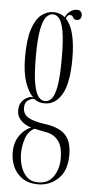

<svg xmlns="http://www.w3.org/2000/svg" viewBox="-56 -579 406 861"><g transform="rotate(5 147.0 -148.5)"><path d="M149 249Q106.5 249 78.5 230Q50.5 211 37 180.8Q23.5 150.5 23.5 116.5Q23.5 71.5 45 40.2Q66.5 9 96.5 -2Q88.5 -3.5 73 -11.5Q57.5 -19.5 44.5 -35Q31.5 -50.5 31.5 -74Q31.5 -97 41.5 -111Q51.5 -125 64.2 -131.8Q77 -138.5 86 -138.5Q87.5 -138.5 90.2 -138.2Q93 -138 94 -137.5Q73.5 -155.5 57.5 -199.8Q41.5 -244 41.5 -314.5Q41.5 -395.5 57 -441.8Q72.5 -488 97.5 -507.2Q122.5 -526.5 151 -526.5Q181.5 -526.5 203.5 -508Q209 -523.5 224 -534.8Q239 -546 255 -546Q266.5 -546 272.5 -539.2Q278.5 -532.5 278.5 -523Q278.5 -513.5 273 -507Q267.5 -500.5 258 -500.5Q245.5 -500.5 241 -510.2Q236.5 -520 226.5 -520Q213.5 -520 209 -502.5Q232 -478.5 242.8 -433.2Q253.5 -388 253.5 -325.5Q253.5 -215.5 224.5 -165.5Q195.5 -115.5 148 -115.5Q126 -115.5 114.2 -121.8Q102.5 -128 100.5 -130Q99.5 -131 95.5 -131Q86.5 -131 71.5 -121.8Q56.5 -112.5 56.5 -88Q56.5 -60 79.8 -45.2Q103 -30.5 157.5 -23Q219 -15 248.2 14.5Q277.5 44 277.5 106Q277.5 177 239.2 213Q201 249 149 249ZM148 -125.5Q164 -125.5 177.2 -140.2Q190.5 -155 198.2 -197.5Q206 -240 206 -323.5Q206 -402.5 198.5 -444Q191 -485.5 178.2 -501Q165.5 -516.5 150 -516.5Q133.5 -516.5 119.8 -501Q106 -485.5 97.8 -443Q89.5 -400.5 89.5 -320.5Q89.5 -238.5 97.8 -196.8Q106 -155 119.2 -140.2Q132.5 -125.5 148 -125.5ZM149 240Q194 240 217.2 206Q240.5 172 240.5 125.5Q240.5 70 219.5 44.2Q198.5 18.5 166 13Q141 8.5 129.8 5.8Q118.5 3 111.5 2Q82.5 17.5 71.8 51.5Q61 85.5 61 117Q61 144.5 69.2 173Q77.5 201.5 96.8 220.8Q116 240 149 240Z"/></g></svg>

Font: Imbue 100pt ExtraLight
Style: Regular
Weight: 200
Designer: Tyler Finck
Foundry: Etcetera Type Company
Version: Version 1.102; ttfautohint (v1.8.3)